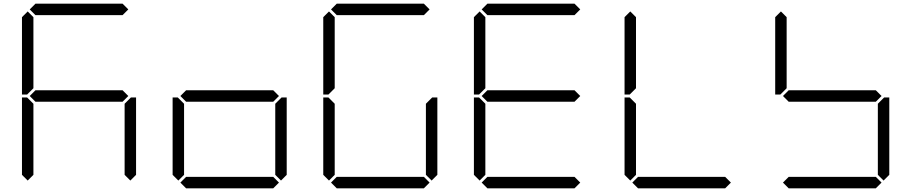

<svg xmlns="http://www.w3.org/2000/svg" viewBox="-20 -1020 4936 1040"><path d="M130 -511 127 -508H99V-927L130 -958L161 -927V-542ZM141 -969 172 -1000H644L675 -969L644 -938H172ZM644 -531 675 -500 644 -469H172L141 -500L172 -531ZM130 -42 99 -73V-492H127L130 -489L161 -458V-73ZM686 -489 689 -492H717V-73L686 -42L655 -73V-458Z M1460 -531 1491 -500 1460 -469H988L957 -500L988 -531ZM946 -42 915 -73V-492H943L946 -489L977 -458V-73ZM1502 -489 1505 -492H1533V-73L1502 -42L1471 -73V-458ZM1491 -31 1460 0H988L957 -31L988 -62H1460Z M1762 -511 1759 -508H1731V-927L1762 -958L1793 -927V-542ZM1773 -969 1804 -1000H2276L2307 -969L2276 -938H1804ZM1762 -42 1731 -73V-492H1759L1762 -489L1793 -458V-73ZM2318 -489 2321 -492H2349V-73L2318 -42L2287 -73V-458ZM2307 -31 2276 0H1804L1773 -31L1804 -62H2276Z M2578 -511 2575 -508H2547V-927L2578 -958L2609 -927V-542ZM2589 -969 2620 -1000H3092L3123 -969L3092 -938H2620ZM3092 -531 3123 -500 3092 -469H2620L2589 -500L2620 -531ZM2578 -42 2547 -73V-492H2575L2578 -489L2609 -458V-73ZM3123 -31 3092 0H2620L2589 -31L2620 -62H3092Z M3394 -511 3391 -508H3363V-927L3394 -958L3425 -927V-542ZM3394 -42 3363 -73V-492H3391L3394 -489L3425 -458V-73ZM3939 -31 3908 0H3436L3405 -31L3436 -62H3908Z M4210 -511 4207 -508H4179V-927L4210 -958L4241 -927V-542ZM4724 -531 4755 -500 4724 -469H4252L4221 -500L4252 -531ZM4766 -489 4769 -492H4797V-73L4766 -42L4735 -73V-458ZM4755 -31 4724 0H4252L4221 -31L4252 -62H4724Z"/></svg>

Font: DSEG7 Classic
Style: Light
Weight: 300
Designer: Keshikan(Twitter:@keshinomi_88pro)
Version: Version 0.46